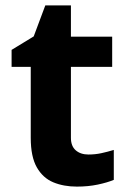

<svg xmlns="http://www.w3.org/2000/svg" viewBox="-20 -682 474 712"><path d="M308 -109Q333 -109 356 -114Q379 -119 402 -126V-15Q378 -5 342.5 2.5Q307 10 265 10Q216 10 177.5 -6Q139 -22 116.5 -61.5Q94 -101 94 -171V-434H23V-497L105 -547L148 -662H243V-546H396V-434H243V-171Q243 -140 261 -124.5Q279 -109 308 -109Z"/></svg>

Font: Noto Sans Lisu
Style: Regular
Weight: 400
Designer: Monotype Design Team. David Williams.
Foundry: Monotype Imaging Inc.
Version: Version 2.102